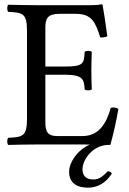

<svg xmlns="http://www.w3.org/2000/svg" viewBox="-20 -669 597 889"><path d="M498 135C494 128 488 124 479 124C457 146 441 162 412 162C375 162 362 141 362 115C362 69 411 2 482 2L481.8 1.8C487.6 1.9 491 2 491 2C505 -48 520 -114 528 -165C517.6 -171 506.1 -173.2 493 -170C473 -98 438 -39 362 -39H246C204 -39 190 -55 190 -102V-323H281C366 -323 369 -300 372 -255C378 -249 399 -249 405 -255C404 -281 403 -308.7 403 -343C403 -371 404 -405 405 -429C399 -435 378 -435 372 -429C369 -374 366 -361 281 -361H190V-541C190 -585 202 -605 256 -605H331C406 -605 422 -565 444 -496C456.4 -494.2 467.2 -496.3 477 -501C472 -542 457 -638 455 -646C455 -648 454 -649 451 -649C434 -646 426 -645 402 -645H147C116.5 -645 58 -646 18 -647C12 -641 12 -620 18 -614C88 -611 105 -606 105 -523V-122C105 -39 88 -34 18 -31C12 -25 12 -4 18 2C55 1 115 0 148 0H363C372.9 0 384.2 0.1 395.9 0.2C335.6 27.2 300 84.6 300 126C300 180 338 200 388 200C429 200 469 180 498 135Z"/></svg>

Font: Libertinus Serif
Style: Regular
Weight: 400
Designer: Philipp H. Poll
Foundry: Khaled Hosny
Version: Version 6.2